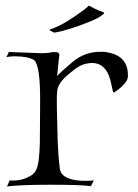

<svg xmlns="http://www.w3.org/2000/svg" viewBox="-20 -666 496 689"><path d="M5 3 15 -19Q18 -18 27 -18Q53 -18 76 -28Q104 -40 111 -59Q117 -73 119.5 -97Q122 -121 123 -154L124 -298V-310Q124 -427 104 -449Q90 -460 55 -463Q49 -463 44 -463.5Q39 -464 34 -464Q17 -464 3 -461L12 -480Q20 -479 49.5 -478Q79 -477 130 -475Q135 -475 142.5 -475.5Q150 -476 158 -477Q167 -479 172.5 -479Q178 -479 180 -479Q193 -479 193 -468Q193 -464 192 -462L185 -393Q189 -398 203 -411Q217 -424 242 -445Q285 -480 338 -480Q345 -480 352 -480Q359 -480 366 -478Q441 -465 439 -392Q439 -368 391 -335Q390 -335 389.5 -334.5Q389 -334 388 -334Q385 -334 380 -361Q366 -440 310 -440Q306 -440 302 -439.5Q298 -439 293 -438Q266 -435 229 -402Q185 -367 185 -335Q185 -323 184 -324V-281Q184 -260 187 -158Q188 -139 189.5 -114.5Q191 -90 195 -58Q204 -17 288 -17Q297 -17 304.5 -17.5Q312 -18 317 -19L306 2Q283 -1 248.5 -2Q214 -3 169 -3H155Q56 -3 5 3ZM174 -549Q157 -557 157 -559Q157 -560 159 -560Q191 -571 219 -588.5Q247 -606 255 -612Q284 -632 291.5 -639Q299 -646 299 -646Q310 -640 319 -635.5Q328 -631 335 -628Q354 -622 354 -620Q354 -617 343 -609Q330 -600 308.5 -591Q287 -582 256 -571Q227 -561 206 -555.5Q185 -550 174 -549Z"/></svg>

Font: Gideon Roman
Style: Regular
Weight: 400
Designer: Robert E. Leuschke
Foundry: Robert E. Leuschke
Version: Version 2.010